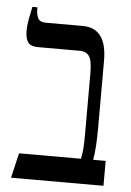

<svg xmlns="http://www.w3.org/2000/svg" viewBox="-49 -685 494 722"><g transform="rotate(5 198.0 -323.5)"><path d="M20 0 42 -94H276Q280 -116 281.5 -134Q283 -152 283 -192V-418Q283 -464 272 -481Q261 -498 236 -498H79Q50 -498 40 -512.5Q30 -527 30 -557Q30 -575 34.5 -600Q39 -625 44 -647H63V-641Q63 -618 70.5 -605Q78 -592 99 -592H239Q330 -592 330 -469V-222Q330 -177 328 -147.5Q326 -118 322 -94H369V0Z"/></g></svg>

Font: Noto Serif Hebrew ExtraCondensed Medium
Style: Regular
Weight: 500
Width: 2
Designer: Monotype Design Team
Foundry: Monotype Imaging Inc.
Version: Version 2.004; ttfautohint (v1.8.4.7-5d5b)